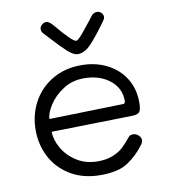

<svg xmlns="http://www.w3.org/2000/svg" viewBox="-83 -814 786 889"><g transform="rotate(-10 309.5 -369.5)"><path d="M58 -253Q58 -324 90 -383.5Q122 -443 181 -478Q240 -513 317 -513Q385 -513 439 -485.5Q493 -458 523 -409Q553 -360 553 -297Q553 -267 546 -254.5Q539 -242 511 -241L130 -233Q130 -195 153 -155Q176 -115 218.5 -88Q261 -61 317 -61Q359 -61 389 -73.5Q419 -86 436 -102Q453 -118 477 -147Q484 -156 499 -156Q512 -156 523.5 -146Q535 -136 535 -123Q535 -113 527 -102Q495 -58 449.5 -27Q404 4 320 4Q238 4 178.5 -31.5Q119 -67 88.5 -125.5Q58 -184 58 -253ZM478 -302Q488 -302 488 -316Q488 -376 440 -413.5Q392 -451 319 -451Q264 -451 221 -423Q178 -395 154 -357Q130 -319 130 -293ZM461 -715Q461 -710 458.5 -705Q456 -700 452 -695Q406 -631 375 -598.5Q344 -566 312 -566Q292 -566 264.5 -591Q237 -616 199 -658L172 -687Q162 -697 162 -709Q162 -720 171.5 -729Q181 -738 192 -738Q206 -738 223 -718Q298 -628 315 -628Q323 -628 344 -652.5Q365 -677 407 -731Q416 -743 433 -743Q444 -743 452.5 -734.5Q461 -726 461 -715Z"/></g></svg>

Font: Mali
Style: Regular
Weight: 400
Version: Version 1.000; ttfautohint (v1.6)